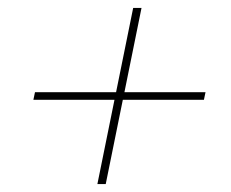

<svg xmlns="http://www.w3.org/2000/svg" viewBox="-20 -547 580 483"><path d="M225 -84 268 -296H64L68 -315H272L315 -527H336L293 -315H497L493 -296H289L246 -84Z"/></svg>

Font: IBM Plex Sans Condensed Thin
Style: Italic
Weight: 100
Width: 3
Italic angle: -11°
Designer: Mike Abbink, Paul van der Laan, Pieter van Rosmalen
Foundry: Bold Monday
Version: Version 1.3